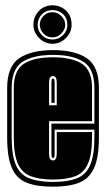

<svg xmlns="http://www.w3.org/2000/svg" viewBox="-20 -693 395 724"><path d="M180 11Q120 11 82 -3.5Q44 -18 25.5 -58Q7 -98 7 -176V-361Q7 -442 52 -473Q97 -504 180 -504Q263 -504 308 -473Q353 -442 353 -361V-176Q353 -98 334 -58Q315 -18 277 -3.5Q239 11 180 11ZM180 -7Q234 -7 268.5 -20Q303 -33 319.5 -69.5Q336 -106 336 -176V-204H186V-115Q186 -104 184.5 -100.5Q183 -97 180 -97Q174 -97 174 -115V-227H336V-361Q336 -433 295.5 -459.5Q255 -486 180 -486Q105 -486 64.5 -459.5Q24 -433 24 -361V-176Q24 -106 40.5 -69.5Q57 -33 92 -20Q127 -7 180 -7ZM180 -16Q129 -16 96 -28.5Q63 -41 47.5 -75.5Q32 -110 32 -176V-361Q32 -428 70 -452.5Q108 -477 180 -477Q251 -477 289 -452.5Q327 -428 327 -361V-236H165V-115Q165 -99 169 -93.5Q173 -88 180 -88Q194 -88 194 -115V-195H327V-176Q327 -110 311.5 -75.5Q296 -41 263.5 -28.5Q231 -16 180 -16ZM165 -296H194V-381Q194 -406 180 -406Q173 -406 169 -401Q165 -396 165 -381ZM174 -305V-382Q174 -397 180 -397Q186 -397 186 -382V-305ZM178 -528Q149 -528 127.5 -549.5Q106 -571 106 -599Q106 -630 126.5 -651.5Q147 -673 178 -673Q207 -673 228.5 -653.5Q250 -634 250 -599Q250 -571 228.5 -549.5Q207 -528 178 -528ZM178 -544Q201 -544 217.5 -560.5Q234 -577 234 -599Q234 -625 217.5 -640Q201 -655 178 -655Q154 -655 138 -639Q122 -623 122 -599Q122 -577 138 -560.5Q154 -544 178 -544ZM178 -552Q157 -552 143.5 -567Q130 -582 130 -599Q130 -618 143.5 -632.5Q157 -647 178 -647Q197 -647 211.5 -632.5Q226 -618 226 -599Q226 -582 211.5 -567Q197 -552 178 -552Z"/></svg>

Font: Alumni Sans Collegiate One
Style: Regular
Weight: 400
Designer: Robert E. Leuschke
Foundry: Robert E. Leuschke
Version: Version 1.100